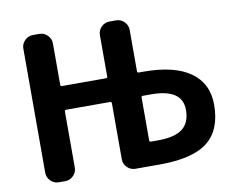

<svg xmlns="http://www.w3.org/2000/svg" viewBox="-79 -859 1159 943"><g transform="rotate(-10 500.0 -388.0)"><path d="M613.3 -146.5Q613.3 -138.7 621.1 -138.7H655.3Q740.2 -138.7 778.8 -168.9Q817.4 -199.2 817.4 -262.7Q817.4 -367.2 662.1 -367.2Q660.2 -367.2 659.2 -367.2H621.1Q613.3 -367.2 613.3 -359.4ZM464.8 -357.4Q464.8 -365.2 457 -365.2H238.3Q230.5 -365.2 230.5 -357.4V-78.1Q230.5 -54.7 213.4 -37.6Q196.3 -20.5 172.9 -20.5H140.6Q117.2 -20.5 100.1 -37.6Q83 -54.7 83 -78.1V-697.3Q83 -720.7 100.1 -737.8Q117.2 -754.9 140.6 -754.9H172.9Q196.3 -754.9 213.4 -737.8Q230.5 -720.7 230.5 -697.3V-490.2Q230.5 -483.4 238.3 -483.4H457Q464.8 -483.4 464.8 -490.2V-697.3Q464.8 -720.7 481.9 -737.8Q499 -754.9 522.5 -754.9H555.7Q579.1 -754.9 596.2 -737.8Q613.3 -720.7 613.3 -697.3V-490.2Q613.3 -483.4 621.1 -483.4H644.5Q797.9 -483.4 877.9 -426.8Q958 -370.1 958 -263.7Q958 -137.7 883.3 -79.1Q808.6 -20.5 644.5 -20.5H607.4H522.5Q499 -20.5 481.9 -37.6Q464.8 -54.7 464.8 -78.1Z"/></g></svg>

Font: Gen Jyuu Gothic Bold
Style: Bold
Weight: 700
Designer: [Source Han Sans]
Ryoko NISHIZUKA  (kana & ideographs); Paul D. Hunt (Latin, Greek & Cyrillic); Wenlong ZHANG  (bopomofo
Version: Version 1.002.20150607